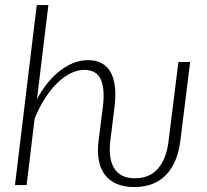

<svg xmlns="http://www.w3.org/2000/svg" viewBox="-20 -748 836 776"><path d="M426 -179.5Q417 -106.5 442 -67Q467 -27.5 525.5 -27.5Q584.5 -27.5 618.8 -67Q653 -106.5 661.5 -179.5L701 -497.5H748.5L709 -179.5Q703.5 -136 689.5 -101.5Q675.5 -67 652.5 -42.5Q629.5 -18 597 -5Q564.5 8 522.5 8Q481 8 451.2 -5Q421.5 -18 403.5 -42.2Q385.5 -66.5 379.2 -101.2Q373 -136 378.5 -179.5L396 -318Q404.5 -389 387.2 -427.2Q370 -465.5 320.5 -465.5Q293.5 -465.5 265.5 -451.8Q237.5 -438 211.2 -412.2Q185 -386.5 161.5 -350Q138 -313.5 120 -268.5L87.5 0H40.5L128.5 -727.5H175.5L129.5 -347.5Q149.5 -385 173.8 -414.2Q198 -443.5 224.8 -463.8Q251.5 -484 279.5 -494.5Q307.5 -505 336 -505Q368.5 -505 391.2 -492.5Q414 -480 427.2 -456Q440.5 -432 444.5 -397.2Q448.5 -362.5 443 -318Z"/></svg>

Font: Lato Light
Style: Italic
Weight: 300
Italic angle: -7°
Designer: Lukasz Dziedzic
Foundry: tyPoland Lukasz Dziedzic
Version: Version 2.007; 2014-02-27